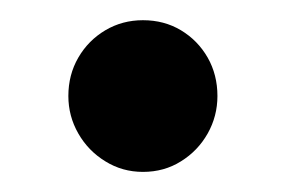

<svg xmlns="http://www.w3.org/2000/svg" viewBox="-20 -162 284 191"><path d="M122.2 9Q101.7 9 84.8 -1.5Q67.8 -11.9 57.9 -29.2Q48 -46.5 48 -66.5Q48 -87.6 57.9 -104.7Q67.8 -121.8 84.8 -131.9Q101.7 -141.9 122.2 -141.9Q143.3 -141.9 160 -131.9Q176.8 -121.8 186.6 -104.7Q196.3 -87.6 196.3 -66.5Q196.3 -46.5 186.6 -29.2Q176.8 -11.9 160 -1.5Q143.3 9 122.2 9Z"/></svg>

Font: Fraunces SuperSoft Wonky
Style: Regular
Weight: 900
Version: Version 1.000;[b76b70a41]